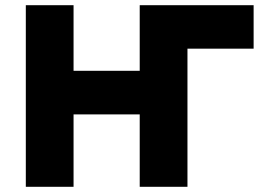

<svg xmlns="http://www.w3.org/2000/svg" viewBox="-20 -720 1014 740"><path d="M702.5 -532.5 518.5 -700H957.5V-532.5ZM79.5 0V-700H263.5V-447H518.5V-700H702.5V0H518.5V-279H263.5V0Z"/></svg>

Font: Geologica Roman ExtraBold
Style: Regular
Weight: 800
Designer: Sindre Bremnes, Frode Helland
Foundry: Monokrom Skriftforlag AS
Version: Version 1.010;gftools[0.9.28]